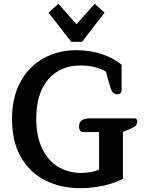

<svg xmlns="http://www.w3.org/2000/svg" viewBox="-20 -972 775 1006"><path d="M410 -753H353L234 -906L286 -952L381 -845L476 -952L528 -906ZM43 -349Q43 -464 88.5 -545.5Q134 -627 210.5 -668Q287 -709 379 -709Q454 -709 515 -688Q576 -667 617 -633V-500Q617 -478 595 -478Q579 -478 570 -489.5Q561 -501 554 -528L535 -597Q514 -610 479 -619.5Q444 -629 402 -629Q296 -629 233 -556.5Q170 -484 170 -349Q170 -258 200.5 -194.5Q231 -131 284 -98.5Q337 -66 405 -66Q459 -66 499 -83V-280H418Q406 -280 400 -288Q394 -296 394 -310Q394 -331 409 -341.5Q424 -352 449 -352H684Q699 -352 699 -335Q699 -322 691 -313.5Q683 -305 663 -297L624 -281V-35Q578 -11 518.5 1.5Q459 14 401 14Q301 14 220 -25.5Q139 -65 91 -146.5Q43 -228 43 -349Z"/></svg>

Font: Maitree Semibold
Style: Regular
Weight: 600
Designer: CadsonDemak Team
Foundry: CadsonDemak
Version: Version 1.010